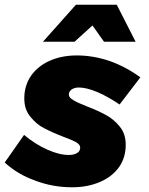

<svg xmlns="http://www.w3.org/2000/svg" viewBox="-41 -786 632 814"><path d="M109 -20C159 -1 211 8 265 8C310 8 349 0 384 -15C418 -30 445 -51 464 -78C483 -105 492 -137 492 -172C492 -203 484 -228 467 -249C450 -270 431 -286 409 -298C387 -310 359 -323 325 -336C299 -346 280 -355 269 -362C257 -369 251 -376 251 -385C251 -394 255 -401 263 -407C271 -412 281 -415 293 -415C314 -415 340 -409 371 -396C402 -383 433 -365 466 -343L554 -458C515 -487 472 -510 425 -527C378 -543 331 -551 285 -551C241 -551 202 -543 169 -528C135 -513 109 -491 90 -464C71 -436 62 -404 62 -369C62 -338 70 -313 87 -292C104 -271 123 -254 145 -243C166 -232 194 -219 228 -206C253 -197 271 -189 282 -183C293 -176 299 -169 299 -161C299 -151 295 -143 287 -138C278 -132 266 -129 251 -129C223 -129 192 -137 159 -152C125 -167 92 -188 61 -214L-21 -97C15 -64 58 -38 109 -20ZM534 -609 454 -766H281L141 -609H275L351 -678L400 -609Z"/></svg>

Font: Argentum Sans ExtraBold
Style: Italic
Weight: 800
Italic angle: -11.3°
Designer: Julieta Ulanovsky
Foundry: Julieta Ulanovsky
Version: Version 5.001;February 15, 2019;FontCreator 11.5.0.2425 64-b